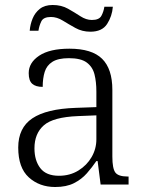

<svg xmlns="http://www.w3.org/2000/svg" viewBox="-20 -739 582 769"><path d="M201 10Q138 10 95.5 -28.5Q53 -67 53 -148Q53 -227 109.5 -265Q166 -303 283 -307L366 -310V-372Q366 -411 358.5 -441Q351 -471 327.5 -488.5Q304 -506 256 -506Q213 -506 190 -491.5Q167 -477 159 -451Q151 -425 151 -391Q123 -391 109 -403.5Q95 -416 95 -446Q95 -488 137 -516Q179 -544 258 -544Q348 -544 389 -503.5Q430 -463 430 -379V-112Q430 -64 442 -48Q454 -32 491 -32H495V0H383L371 -94H366Q349 -69 328 -45Q307 -21 276.5 -5.5Q246 10 201 10ZM216 -35Q260 -35 294 -56Q328 -77 347 -110Q366 -143 366 -181V-277L292 -274Q193 -270 155.5 -237Q118 -204 118 -145Q118 -96 141.5 -65.5Q165 -35 216 -35ZM342 -612Q309 -612 282 -627Q255 -642 231.5 -656.5Q208 -671 184 -671Q154 -671 145.5 -653.5Q137 -636 134 -616H99Q101 -641 110.5 -664.5Q120 -688 139.5 -703.5Q159 -719 191 -719Q226 -719 252.5 -704Q279 -689 302 -674Q325 -659 348 -659Q377 -659 386 -675.5Q395 -692 398 -712H432Q429 -674 409 -643Q389 -612 342 -612Z"/></svg>

Font: Noto Serif Gurmukhi Light
Style: Regular
Weight: 300
Designer: Vaibhav Singh and the Monotype Design Team
Foundry: Monotype Imaging Inc.
Version: Version 2.004; ttfautohint (v1.8.4.7-5d5b)